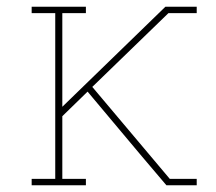

<svg xmlns="http://www.w3.org/2000/svg" viewBox="-20 -550 640 570"><path d="M74 0V-19H144V-511H74V-530H235V-511H165V-233L471 -530H564V-511H480L254 -292L484 -19H564V0H474L401 -86L240 -278L165 -205V-19H235V0Z"/></svg>

Font: Iosevka Slab Thin Extended
Style: Regular
Weight: 100
Width: 7
Monospace: yes
Designer: Belleve Invis
Foundry: Belleve Invis
Version: Version 11.1.1; ttfautohint (v1.8.3)